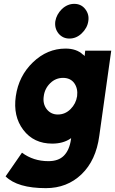

<svg xmlns="http://www.w3.org/2000/svg" viewBox="-20 -762 597 996"><path d="M438 -652Q444 -687 422 -715Q401 -742 365 -742Q330 -742 301 -715Q273 -687 267 -652Q262 -616 283 -589Q305 -562 340 -562Q376 -562 404 -589Q433 -617 438 -652ZM307 -358Q345 -358 365 -331Q385 -303 380 -263Q374 -224 346 -196Q318 -168 280 -168Q244 -168 222 -196Q201 -224 207 -263Q212 -303 241 -331Q269 -358 307 -358ZM320 -510Q225 -510 151 -439Q77 -368 62 -263Q47 -159 101 -88Q155 -17 251 -17Q306 -17 344 -42Q346 -43 347 -44Q348 -45 349 -47L348 -38Q340 17 311 46Q283 74 231 74Q153 74 94 30L9 153Q71 214 218 214Q328 214 403 142Q478 70 495 -57L557 -499H422L419 -471Q417 -473 415 -475.5Q413 -478 410 -479Q377 -510 320 -510Z"/></svg>

Font: Unageo
Style: ExtraBold-Italic
Weight: 800
Designer: Richard Sepsi
Foundry: Richard Sepsi
Version: Version 2.000